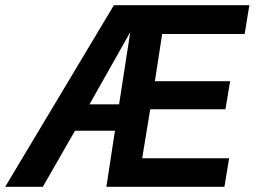

<svg xmlns="http://www.w3.org/2000/svg" viewBox="-61 -720 981 740"><path d="M349 0 382 -216H228L104 0H-41L378 -700H900L882 -589H564L536 -407H826L808 -299H518L487 -110H822L804 0ZM284 -318H398L441 -596Z"/></svg>

Font: Georama SemiBold
Style: Italic
Weight: 600
Italic angle: -9°
Designer: Jean-Baptiste Levee
Foundry: Production Type
Version: Version 1.000